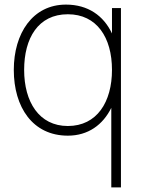

<svg xmlns="http://www.w3.org/2000/svg" viewBox="-20 -575 616 835"><path d="M275 15C363 15 427.5 -32 464 -106V240H506V-540H467V-429.5C430.5 -507 362.5 -555 267 -555C122 -555 40 -430 40 -271C40 -109 122 15 275 15ZM275 -27C150 -27 85 -132 85 -271C85 -409 146 -513 275 -513C401 -513 467 -412 467 -271C467 -132 402 -27 275 -27Z"/></svg>

Font: Hauora ExtraLight
Style: Regular
Weight: 200
Designer: Mikhail Sharanda
Foundry: WCYS & Co.
Version: Version 1.010